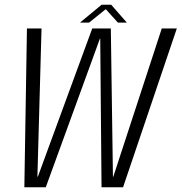

<svg xmlns="http://www.w3.org/2000/svg" viewBox="-20 -796 772 816"><path d="M83.5 0H174.5L404.5 -631.5H406L411.5 0H503L731.5 -675H667.5L461.5 -45H460L451 -675H372L141 -45.5H139L156.5 -675H94.5ZM320 -700H358.5L429.5 -757L481 -700H519L452.5 -776H412Z"/></svg>

Font: Anybody SemiCondensed Light
Style: Italic
Weight: 300
Width: 4
Italic angle: -10°
Version: Version 1.113;gftools[0.9.25]